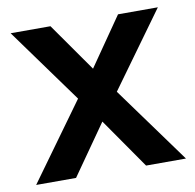

<svg xmlns="http://www.w3.org/2000/svg" viewBox="-66 -607 686 674"><g transform="rotate(-10 277.0 -270.0)"><path d="M10 0 207.5 -273 14.2 -540H156.2L277.5 -367.3L397 -540H539L345.7 -273L544 0H401.8L277.5 -178.7L152.2 0Z"/></g></svg>

Font: Hauora
Style: Regular
Weight: 400
Designer: Wayne Shih
Foundry: WCYS
Version: Version 1.001